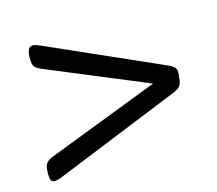

<svg xmlns="http://www.w3.org/2000/svg" viewBox="-72 -538 705 623"><g transform="rotate(-15 280.0 -227.0)"><path d="M41 -5Q31 -5 28 -12Q25 -19 25 -32Q25 -57 31 -66.5Q37 -76 54 -83L430 -228L93 -368Q74 -376 69.5 -384.5Q65 -393 65 -407Q65 -431 70 -440Q75 -449 86 -449Q90 -449 98 -446Q106 -443 113 -440L497 -270Q508 -265 514 -257.5Q520 -250 518 -235L517 -225Q516 -207 510 -198.5Q504 -190 488 -183L59 -9Q55 -8 50 -6.5Q45 -5 41 -5Z"/></g></svg>

Font: Asap
Style: Italic
Weight: 400
Italic angle: -6°
Designer: Pablo Cosgaya
Foundry: Omnibus-Type
Version: Version 3.001; ttfautohint (v1.8.3)